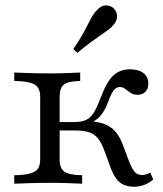

<svg xmlns="http://www.w3.org/2000/svg" viewBox="-20 -685 609 716"><path d="M479.8 11.3Q458.1 11.3 441.5 4Q425 -3.2 413.7 -18.5Q402.4 -33.9 392.7 -58.9L369.4 -122.6Q358.9 -152.4 345.2 -169Q331.5 -185.5 312.1 -191.9Q292.7 -198.4 261.3 -198.4H191.9V-229.8H255.6Q283.1 -229.8 300.4 -237.5Q317.7 -245.2 329.8 -264.9Q341.9 -284.7 355.6 -321Q377.4 -379.8 402.4 -403.2Q427.4 -426.6 464.5 -426.6Q496.8 -426.6 514.9 -412.5Q533.1 -398.4 533.1 -373.4Q533.1 -354 522.2 -342.7Q511.3 -331.5 492.7 -331.5Q480.6 -331.5 472.2 -335.9Q463.7 -340.3 456.9 -346Q450 -351.6 443.1 -356Q436.3 -360.5 426.6 -360.5Q418.5 -360.5 411.7 -355.6Q404.8 -350.8 398 -339.1Q391.1 -327.4 383.9 -306.5Q371 -271.8 354.4 -252.8Q337.9 -233.9 312.1 -225L291.1 -233.9Q333.9 -233.9 362.1 -225Q390.3 -216.1 408.5 -196.4Q426.6 -176.6 438.7 -143.5L460.5 -85.5Q471.8 -55.6 482.3 -44Q492.7 -32.3 509.7 -32.3Q523.4 -32.3 540.3 -41.1L551.6 -16.1Q536.3 -2.4 518.1 4.4Q500 11.3 479.8 11.3ZM33.1 0V-31.5Q71 -32.3 91.9 -37.9Q112.9 -43.5 121.4 -56Q129.8 -68.5 129.8 -89.5V-325Q129.8 -346 121.4 -358.5Q112.9 -371 91.9 -376.6Q71 -382.3 33.1 -383.1V-414.5Q51.6 -413.7 88.7 -412.5Q125.8 -411.3 163.7 -411.3Q200 -411.3 231.5 -412.5Q262.9 -413.7 279 -414.5V-383.1Q233.9 -382.3 218.1 -369.4Q202.4 -356.5 202.4 -325V-89.5Q202.4 -58.1 219.8 -45.2Q237.1 -32.3 286.3 -31.5V0Q270.2 -0.8 235.5 -2Q200.8 -3.2 164.5 -3.2Q128.2 -3.2 89.9 -2Q51.6 -0.8 33.1 0ZM268.5 -487.9 253.2 -501.6Q279 -539.5 293.5 -566.9Q308.1 -594.4 318.1 -613.7Q328.2 -633.1 340.3 -646Q356.5 -664.5 373.8 -664.9Q391.1 -665.3 403.2 -654.8Q415.3 -643.5 416.5 -626.2Q417.7 -608.9 402.4 -591.1Q393.5 -580.6 381 -571.8Q368.5 -562.9 352.4 -551.6Q336.3 -540.3 315.7 -525.4Q295.2 -510.5 268.5 -487.9Z"/></svg>

Font: Playfair 12pt Light
Style: Regular
Weight: 300
Designer: Claus Eggers Sørensen
Foundry: Claus Eggers Sørensen
Version: Version 2.000;gftools[0.9.28]